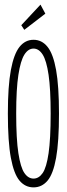

<svg xmlns="http://www.w3.org/2000/svg" viewBox="-20 -799 290 830"><path d="M125 11Q89 11 64.5 -18Q40 -47 27 -116.5Q14 -186 14 -308Q14 -427 27 -496.5Q40 -566 64.5 -596.5Q89 -627 125 -627Q161 -627 185.5 -596.5Q210 -566 222.5 -496.5Q235 -427 235 -308Q235 -186 222.5 -116.5Q210 -47 185.5 -18Q161 11 125 11ZM125 -27Q148 -27 164.5 -51Q181 -75 190 -136.5Q199 -198 199 -308Q199 -414 190 -475.5Q181 -537 164.5 -563Q148 -589 125 -589Q102 -589 85.5 -563Q69 -537 59.5 -475.5Q50 -414 50 -308Q50 -198 59.5 -136.5Q69 -75 85.5 -51Q102 -27 125 -27ZM85 -670 72 -690 155 -779 176 -740Z"/></svg>

Font: Inconsolata UltraCondensed Light
Style: Regular
Weight: 300
Width: 1
Monospace: yes
Designer: Raph Levien, Cyreal, Brenton Simpson
Foundry: Raph Levien, Cyreal, Google
Version: Version 3.001; ttfautohint (v1.8.2.53-6de2)